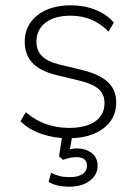

<svg xmlns="http://www.w3.org/2000/svg" viewBox="-20 -512 515 722"><path d="M236 8Q184 8 136 -8.5Q88 -25 57 -56L77 -90Q113 -59 154.5 -45Q196 -31 239 -31Q304 -31 338.5 -56Q373 -81 373 -124Q373 -158 350.5 -177.5Q328 -197 278 -209L195 -229Q132 -244 102.5 -275Q73 -306 73 -355Q73 -417 120.5 -454.5Q168 -492 247 -492Q297 -492 339.5 -475Q382 -458 408 -427L388 -393Q330 -453 246 -453Q185 -453 151 -426.5Q117 -400 117 -356Q117 -322 138 -301Q159 -280 205 -269L288 -249Q353 -233 385 -204Q417 -175 417 -126Q417 -65 368 -28.5Q319 8 236 8ZM241 190Q192 190 163 172L172 138Q191 147 206 150.5Q221 154 245 154Q272 154 289.5 143Q307 132 307 111Q307 79 268 79Q257 79 245.5 81Q234 83 217 89L202 76L217 -20H255L243 49Q258 46 269 46Q301 46 324 63Q347 80 347 111Q347 146 317.5 168Q288 190 241 190Z"/></svg>

Font: Nunito Sans ExtraLight
Style: Regular
Weight: 200
Designer: Vernon Adams
Foundry: Vernon Adams
Version: Version 3.006; ttfautohint (v1.8.3)